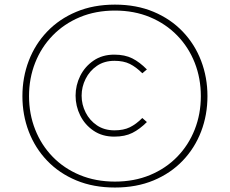

<svg xmlns="http://www.w3.org/2000/svg" viewBox="-20 -797 1000 836"><path d="M106.4 -378.4Q106.4 -456.1 133.1 -523.7Q159.7 -591.3 209.2 -642.3Q258.8 -693.4 327.6 -722.2Q396.5 -751 480.5 -751Q564.5 -751 633.3 -722.2Q702.1 -693.4 751.7 -642.3Q801.3 -591.3 827.9 -523.7Q854.5 -456.1 854.5 -378.4Q854.5 -300.8 827.9 -233.2Q801.3 -165.5 751.7 -114.5Q702.1 -63.5 633.3 -34.9Q564.5 -6.3 480.5 -6.3Q396.5 -6.3 327.6 -34.9Q258.8 -63.5 209.2 -114.5Q159.7 -165.5 133.1 -233.2Q106.4 -300.8 106.4 -378.4ZM77.6 -378.4Q77.6 -296.4 105.2 -224.4Q132.8 -152.3 185.3 -97.4Q237.8 -42.5 312.3 -11.5Q386.7 19.5 480.5 19.5Q574.2 19.5 648.7 -11.5Q723.1 -42.5 775.6 -97.4Q828.1 -152.3 855.7 -224.4Q883.3 -296.4 883.3 -378.4Q883.3 -460 855.7 -532.2Q828.1 -604.5 775.6 -659.4Q723.1 -714.4 648.7 -745.6Q574.2 -776.9 480.5 -776.9Q386.7 -776.9 312.3 -745.6Q237.8 -714.4 185.3 -659.4Q132.8 -604.5 105.2 -532.2Q77.6 -460 77.6 -378.4ZM619.6 -494.6Q588.4 -526.4 556.2 -542.7Q523.9 -559.1 477.5 -559.1Q425.3 -559.1 387.5 -533.2Q349.6 -507.3 329.3 -466.6Q309.1 -425.8 309.1 -380.4Q309.1 -335 329.3 -294.2Q349.6 -253.4 387.5 -227.8Q425.3 -202.1 477.5 -202.1Q523.9 -202.1 556.2 -218.3Q588.4 -234.4 619.6 -265.6L599.6 -283.2Q572.8 -256.3 545.4 -242.9Q518.1 -229.5 478.5 -229.5Q434.1 -229.5 402.1 -251.2Q370.1 -272.9 352.8 -307.4Q335.4 -341.8 335.4 -380.4Q335.4 -418.9 352.8 -453.6Q370.1 -488.3 402.1 -510.3Q434.1 -532.2 478.5 -532.2Q518.1 -532.2 545.4 -518.6Q572.8 -504.9 599.6 -478Z"/></svg>

Font: Estedad-FD VF
Style: Regular
Weight: 100
Designer: Amin Abedi
Version: Version 7.3